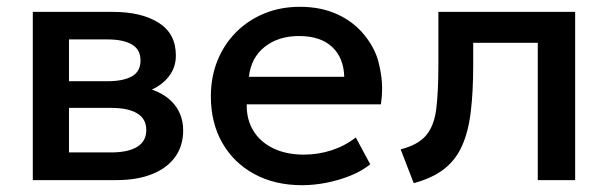

<svg xmlns="http://www.w3.org/2000/svg" viewBox="-20 -530 1789 565"><path d="M76.5 0V-495H312.5Q396.5 -495 447 -463Q497.5 -431 497.5 -367Q497.5 -337 483 -313.8Q468.5 -290.5 443 -275Q435.5 -270.5 427 -266.5Q460.5 -255 483 -233.5Q519 -199 519 -146Q519 -101 495.5 -68.2Q472 -35.5 428 -17.8Q384 0 322.5 0ZM183 -291H296Q342.5 -291 368 -305.2Q393.5 -319.5 393.5 -352Q393.5 -384.5 368 -399.2Q342.5 -414 296 -414H183ZM183 -81.5H307.5Q357 -81.5 383.8 -98Q410.5 -114.5 410.5 -147.5Q410.5 -180 384 -196.2Q357.5 -212.5 307.5 -212.5H183Z M869 15Q789 15 728.5 -17.8Q668 -50.5 634.2 -109.5Q600.5 -168.5 600.5 -246.5Q600.5 -303.5 620 -351.8Q639.5 -400 675 -435.5Q710.5 -471 758.2 -490.5Q806 -510 862.5 -510Q924 -510 972 -488.2Q1020 -466.5 1051.8 -427.5Q1083.5 -388.5 1094 -346.8Q1104.5 -305 1104.5 -271Q1104.5 -247.5 1101 -223H706Q706 -221 706 -219Q706 -177 726 -144.5Q746 -112 784.2 -93.5Q822.5 -75 874.5 -75Q916.5 -75 955.8 -87.8Q995 -100.5 1027 -125.5L1069.5 -46.5Q1045.5 -27 1011.5 -13.2Q977.5 0.5 940.5 7.8Q903.5 15 869 15ZM712.5 -304H993Q991.5 -360 957.2 -392Q923 -424 860 -424Q799 -424 758.8 -392Q718.5 -360 712.5 -304Z M1197.5 9 1159 -90.5Q1210 -103.5 1233.8 -131.5Q1257.5 -159.5 1263.8 -209.5Q1270 -259.5 1270 -338.5V-495H1672.5V0H1562.5V-404H1372.5V-338.5Q1372.5 -259 1365.2 -200Q1358 -141 1339 -99.5Q1320 -58 1285.8 -31.8Q1251.5 -5.5 1197.5 9Z"/></svg>

Font: Geologica EX
Style: Regular
Weight: 400
Designer: Sindre Bremnes, Frode Helland
Foundry: Monokrom Skriftforlag AS
Version: Version 1.010;gftools[0.9.28]